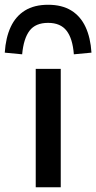

<svg xmlns="http://www.w3.org/2000/svg" viewBox="-50 -786 404 806"><path d="M100 0V-497H205V0ZM43 -558 -30 -565Q-26 -628 -5 -673Q16 -718 55 -742Q94 -766 152 -766Q210 -766 249 -742Q288 -718 309 -673Q330 -628 334 -565L260 -558Q255 -624 229.5 -657Q204 -690 152 -690Q99 -690 74 -657Q49 -624 43 -558Z"/></svg>

Font: Nunito Sans 7pt SemiExpanded Medium
Style: Regular
Weight: 500
Width: 6
Designer: Vernon Adams
Foundry: Vernon Adams
Version: Version 3.101;gftools[0.9.27]